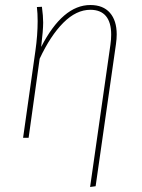

<svg xmlns="http://www.w3.org/2000/svg" viewBox="-20 -549 566 765"><path d="M420 -371Q423 -392 423 -411Q423 -460 402 -485Q381 -510 340 -510Q284 -510 232.5 -458.5Q181 -407 138 -315L94 0H72L121 -346Q130 -409 130 -465Q130 -496 127 -521L147 -522Q152 -485 152 -459Q152 -429 144 -362Q230 -529 340 -529Q391 -529 418 -498Q445 -467 445 -412Q445 -394 442 -373L361 193L339 196Z"/></svg>

Font: Fira Sans Condensed Thin
Style: Italic
Weight: 250
Width: 3
Italic angle: -8°
Designer: Carrois Corporate & Edenspiekermann AG
Foundry: Carrois Corporate GbR & Edenspiekermann AG
Version: Version 4.203